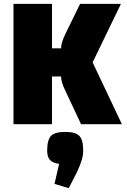

<svg xmlns="http://www.w3.org/2000/svg" viewBox="-20 -645 658 997"><path d="M401 0 322 -168Q309 -194 303 -214Q297 -234 297 -248H234V-394H297Q297 -408 303 -428Q309 -448 322 -474L396 -625H608L461 -321L613 0ZM50 0V-625H250V0ZM337 332 263 310 287 206Q253 201 239 185.5Q225 170 225 137Q225 81 245 60.5Q265 40 319 40Q372 40 392 60.5Q412 81 412 137Q412 161 404.5 186Q397 211 380 248Z"/></svg>

Font: Changa ExtraBold
Style: Regular
Weight: 800
Designer: Eduardo Rodriguez Tunni
Foundry: Eduardo Rodriguez Tunni
Version: Version 3.002; ttfautohint (v1.8.2)